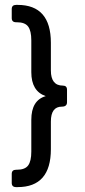

<svg xmlns="http://www.w3.org/2000/svg" viewBox="-20 -663 348 785"><path d="M188 -488V-375Q188 -313 237 -313Q254 -313 254 -296V-245Q254 -227 233 -227Q188 -227 188 -166V-53Q188 102 52 102H46Q28 102 28 85V48Q28 31 46 31H49Q82 31 95 13.5Q108 -4 108 -43V-173Q108 -253 167 -270Q108 -290 108 -368V-498Q108 -537 95 -554.5Q82 -572 49 -572H46Q28 -572 28 -589V-626Q28 -643 46 -643H52Q188 -643 188 -488Z"/></svg>

Font: Rajdhani SemiBold
Style: Regular
Weight: 600
Designer: Satya Rajpurohit, Jyotish Sonowal
Foundry: Indian Type Foundry
Version: Version 1.201 February 1, 2022